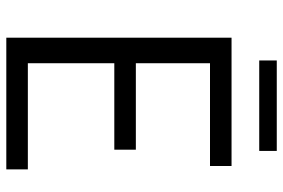

<svg xmlns="http://www.w3.org/2000/svg" viewBox="-168 -752 919 624"><g transform="rotate(90 292.0 -439.5)"><path d="M102 0H530V-70H185V-351H466V-421H185V-662H519V-732H102ZM176 -822H470V-879H176Z"/></g></svg>

Font: ChiuKong Gothic MN Normal
Style: Regular
Weight: 350
Designer: Ryoko NISHIZUKA 西塚涼子 (kana, bopomofo & ideographs); Paul D. Hunt (Latin, Greek & Cyrillic); Sandoll Communications 산돌커뮤니
Foundry: Adobe
Version: Version 1.300